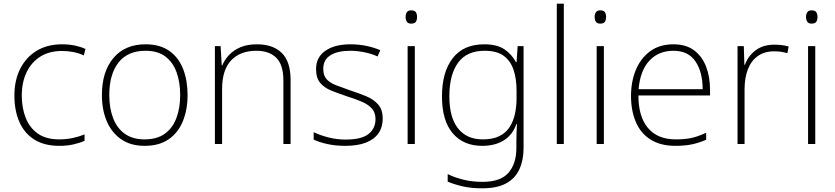

<svg xmlns="http://www.w3.org/2000/svg" viewBox="-20 -780 4525 1040"><path d="M302 10Q220 10 166 -24Q112 -58 85 -119.5Q58 -181 58 -262Q58 -346 90 -408.5Q122 -471 179.5 -505.5Q237 -540 316 -540Q353 -540 384.5 -533.5Q416 -527 443 -515L434 -480Q405 -493 375 -498.5Q345 -504 316 -504Q248 -504 199.5 -474Q151 -444 124.5 -389.5Q98 -335 98 -262Q98 -195 119.5 -141Q141 -87 185.5 -56Q230 -25 301 -25Q339 -25 374 -32.5Q409 -40 438 -52V-17Q413 -6 378.5 2Q344 10 302 10Z M996 -265Q996 -186 970.5 -123.5Q945 -61 893.5 -25.5Q842 10 763 10Q688 10 636.5 -25.5Q585 -61 558.5 -123Q532 -185 532 -265Q532 -392 594.5 -466Q657 -540 768 -540Q847 -540 897.5 -504Q948 -468 972 -406Q996 -344 996 -265ZM572 -265Q572 -194 593 -139.5Q614 -85 656.5 -55Q699 -25 763 -25Q830 -25 872.5 -55.5Q915 -86 935.5 -140.5Q956 -195 956 -265Q956 -333 937 -387Q918 -441 877 -473Q836 -505 768 -505Q672 -505 622 -441.5Q572 -378 572 -265Z M1371 -540Q1459 -540 1506.5 -493Q1554 -446 1554 -347V0H1515V-345Q1515 -428 1477 -466.5Q1439 -505 1368 -505Q1282 -505 1232.5 -453.5Q1183 -402 1183 -297V0H1144V-530H1175L1181 -426H1184Q1197 -457 1221 -482.5Q1245 -508 1282 -524Q1319 -540 1371 -540Z M2053 -137Q2053 -91 2030 -58Q2007 -25 1962 -7.5Q1917 10 1851 10Q1796 10 1752 0Q1708 -10 1679 -24V-64Q1717 -46 1761.5 -35Q1806 -24 1852 -24Q1938 -24 1976 -54Q2014 -84 2014 -135Q2014 -170 1994.5 -192Q1975 -214 1940 -229Q1905 -244 1860 -258Q1812 -274 1774 -289.5Q1736 -305 1714 -331.5Q1692 -358 1692 -406Q1692 -470 1742.5 -505Q1793 -540 1878 -540Q1925 -540 1966.5 -531Q2008 -522 2040 -508L2025 -474Q1996 -488 1956 -496.5Q1916 -505 1877 -505Q1808 -505 1769.5 -480.5Q1731 -456 1731 -407Q1731 -370 1750 -350Q1769 -330 1802.5 -317.5Q1836 -305 1878 -290Q1924 -275 1964 -258.5Q2004 -242 2028.5 -214Q2053 -186 2053 -137Z M2227 -530V0H2188V-530ZM2207 -724Q2226 -724 2232.5 -714Q2239 -704 2239 -688Q2239 -672 2232.5 -662Q2226 -652 2207 -652Q2191 -652 2184 -662Q2177 -672 2177 -688Q2177 -704 2184 -714Q2191 -724 2207 -724Z M2603 -540Q2672 -540 2712 -513Q2752 -486 2775 -443H2778L2784 -530H2816V22Q2816 87 2793.5 136.5Q2771 186 2722 213Q2673 240 2592 240Q2532 240 2486.5 229.5Q2441 219 2405 204V163Q2441 181 2489 193Q2537 205 2593 205Q2692 205 2734.5 155.5Q2777 106 2777 23V-15Q2777 -40 2778 -61.5Q2779 -83 2780 -108H2777Q2757 -50 2709.5 -20Q2662 10 2592 10Q2490 10 2432 -58.5Q2374 -127 2374 -258Q2374 -389 2432 -464.5Q2490 -540 2603 -540ZM2605 -505Q2508 -505 2461 -440Q2414 -375 2414 -258Q2414 -144 2461 -84.5Q2508 -25 2595 -25Q2650 -25 2685.5 -43Q2721 -61 2741 -92.5Q2761 -124 2769.5 -164Q2778 -204 2778 -246V-289Q2778 -354 2761.5 -402.5Q2745 -451 2708 -478Q2671 -505 2605 -505Z M3034 0H2996V-760H3034Z M3251 -530V0H3212V-530ZM3231 -724Q3250 -724 3256.5 -714Q3263 -704 3263 -688Q3263 -672 3256.5 -662Q3250 -652 3231 -652Q3215 -652 3208 -662Q3201 -672 3201 -688Q3201 -704 3208 -714Q3215 -724 3231 -724Z M3628 -540Q3696 -540 3739.5 -507.5Q3783 -475 3804.5 -419.5Q3826 -364 3826 -294V-263H3438Q3438 -148 3490 -86.5Q3542 -25 3640 -25Q3689 -25 3724.5 -32.5Q3760 -40 3805 -61V-23Q3766 -6 3727.5 2Q3689 10 3639 10Q3558 10 3504 -24Q3450 -58 3424 -119.5Q3398 -181 3398 -260Q3398 -338 3424 -401Q3450 -464 3501 -502Q3552 -540 3628 -540ZM3628 -505Q3548 -505 3498 -452Q3448 -399 3439 -297H3786Q3786 -390 3747 -447.5Q3708 -505 3628 -505Z M4175 -538Q4197 -538 4216 -535.5Q4235 -533 4252 -528L4245 -492Q4227 -497 4211 -499.5Q4195 -502 4173 -502Q4121 -502 4085 -476.5Q4049 -451 4031 -404.5Q4013 -358 4013 -295V0H3975V-530H4009L4012 -429H4015Q4031 -475 4071.5 -506.5Q4112 -538 4175 -538Z M4396 -530V0H4357V-530ZM4376 -724Q4395 -724 4401.5 -714Q4408 -704 4408 -688Q4408 -672 4401.5 -662Q4395 -652 4376 -652Q4360 -652 4353 -662Q4346 -672 4346 -688Q4346 -704 4353 -714Q4360 -724 4376 -724Z"/></svg>

Font: Noto Sans Cham ExtraLight
Style: Regular
Weight: 250
Version: Version 2.002